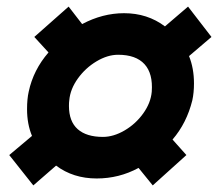

<svg xmlns="http://www.w3.org/2000/svg" viewBox="-20 -623 661 582"><path d="M8 -153 77 -211Q62 -247 62 -292Q62 -323 67 -345Q81 -411 127 -464L84 -511L188 -603L229 -550Q291 -583 356 -583Q427 -583 480 -543L550 -603L621 -511L553 -453Q568 -416 568 -370Q568 -342 563 -319Q546 -250 503 -200L545 -153L443 -61L400 -114Q341 -82 273 -82Q202 -82 150 -121L81 -61ZM440 -345Q444 -400 418 -428.5Q392 -457 338 -457Q306 -457 272.5 -437Q239 -417 216 -385Q193 -353 190 -319Q189 -313 189 -302Q189 -255 215.5 -231.5Q242 -208 292 -208Q324 -208 357.5 -227.5Q391 -247 414 -279Q437 -311 440 -345Z"/></svg>

Font: Decalotype ExtraBold Italic
Style: Regular
Weight: 800
Italic angle: -12°
Designer: Alfredo Marco Pradil
Foundry: Alfredo Marco Pradil
Version: Version 1.0